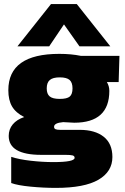

<svg xmlns="http://www.w3.org/2000/svg" viewBox="-20 -749 615 945"><path d="M65.9 -521 231 -729H357.9L522.9 -521H371.1L294.9 -628.9L222.2 -521ZM254.9 175.8Q194.3 175.8 130.9 169.7Q67.4 163.6 35.2 151.9V22.9Q73.2 35.6 131.3 42.2Q189.5 48.8 242.2 48.8Q347.2 48.8 347.2 27.8Q347.2 18.6 337.2 15.9Q327.1 13.2 301.8 13.2H183.1Q22.9 13.2 22.9 -80.1Q22.9 -112.8 42.7 -136.7Q62.5 -160.6 99.1 -172.9Q57.6 -193.8 39.3 -225.1Q21 -256.3 21 -305.2Q21 -483.9 272 -483.9Q330.1 -483.9 377.9 -474.1H567.9L564 -345.2H505.9Q518.1 -325.2 518.1 -301.8Q518.1 -145 345.2 -145Q339.4 -145 291 -147.9Q246.1 -144 246.1 -125Q246.1 -116.2 253.4 -113Q260.7 -109.9 275.9 -109.9H372.1Q447.8 -109.9 490.5 -75.9Q533.2 -42 533.2 23.9Q533.2 95.7 464.4 135.7Q395.5 175.8 254.9 175.8ZM273.9 -262.2Q309.6 -262.2 323.2 -273.7Q336.9 -285.2 336.9 -314Q336.9 -342.8 322.5 -355.5Q308.1 -368.2 273.9 -368.2Q240.2 -368.2 225.1 -355.2Q210 -342.3 210 -314Q210 -286.6 224.6 -274.4Q239.3 -262.2 273.9 -262.2Z"/></svg>

Font: Kanit ExtraBold
Style: Regular
Weight: 800
Designer: Katatrad Team
Foundry: CadsonDemak
Version: Version 1.000;PS 001.000;hotconv 1.0.88;makeotf.lib2.5.64775